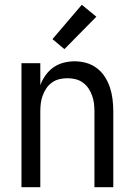

<svg xmlns="http://www.w3.org/2000/svg" viewBox="-20 -785 565 805"><path d="M70 0V-520H149V-428Q157 -450 171 -469.5Q185 -489 204 -502.5Q223 -516 246.5 -522Q270 -528 293 -528Q318 -528 342.5 -521Q367 -514 387 -498.5Q407 -483 420.5 -461.5Q434 -440 441.5 -416.5Q449 -393 452 -368Q455 -343 455 -318V0H376V-318Q376 -335 374 -351.5Q372 -368 366 -384.5Q360 -401 350.5 -415Q341 -429 327 -439Q313 -449 296.5 -453Q280 -457 263 -457Q245 -457 228.5 -453Q212 -449 198 -439Q184 -429 174.5 -415Q165 -401 159 -384.5Q153 -368 151 -351.5Q149 -335 149 -318V0ZM250 -579 200 -621 323 -765 384 -715Z"/></svg>

Font: Iosevka Pride
Style: Regular
Weight: 400
Monospace: yes
Designer: Belleve Invis
Foundry: Belleve Invis
Version: Version 30.3.1; ttfautohint (v1.8.4)